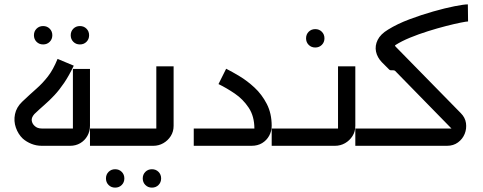

<svg xmlns="http://www.w3.org/2000/svg" viewBox="-20 -666 2204 877"><path d="M177 -463Q159 -463 147 -475Q135 -487 135 -505Q135 -523 147 -535Q159 -547 177 -547Q195 -547 207 -535Q219 -523 219 -505Q219 -487 207 -475Q195 -463 177 -463ZM345 -463Q327 -463 315 -475Q303 -487 303 -505Q303 -523 315 -535Q327 -547 345 -547Q363 -547 375 -535Q387 -523 387 -505Q387 -487 375 -475Q363 -463 345 -463Z M171 0Q146 0 123.5 -9Q101 -18 84 -33Q63 -53 52.5 -83Q42 -113 48.5 -144.5Q55 -176 81 -201Q118 -236 146.5 -261Q175 -286 199 -317Q223 -348 243 -397L317 -366Q295 -320 273 -287.5Q251 -255 228.5 -231Q206 -207 183 -187Q160 -167 137 -145Q123 -129 125 -115Q127 -101 138 -91Q150 -79 171 -79H323Q320 -76 318 -74Q316 -72 313 -69V-351H391V-92Q391 -66 379 -45Q367 -24 346.5 -12Q326 0 300 0Z M506 191Q488 191 476 179Q464 167 464 149Q464 131 476 119Q488 107 506 107Q524 107 536 119Q548 131 548 149Q548 167 536 179Q524 191 506 191ZM674 191Q656 191 644 179Q632 167 632 149Q632 131 644 119Q656 107 674 107Q692 107 704 119Q716 131 716 149Q716 167 704 179Q692 191 674 191Z M391 0V-79H703Q701 -76 698.5 -73.5Q696 -71 694 -68V-363H773V-91Q773 -65 760 -44.5Q747 -24 726 -12Q705 0 680 0Z M865 0V-79H1152Q1149 -79 1147 -78.5Q1145 -78 1142 -78Q1142 -135 1116 -174Q1090 -213 1052.5 -238.5Q1015 -264 978 -282L1013 -352Q1039 -339 1074 -318Q1109 -297 1142.5 -266Q1176 -235 1198.5 -191.5Q1221 -148 1221 -91Q1221 -67 1209.5 -46Q1198 -25 1177.5 -12.5Q1157 0 1129 0Z M1420 -449Q1402 -449 1390 -461Q1378 -473 1378 -491Q1378 -509 1390 -521Q1402 -533 1420 -533Q1438 -533 1450 -521Q1462 -509 1462 -491Q1462 -473 1450 -461Q1438 -449 1420 -449Z M1221 0V-79H1533Q1531 -76 1528.5 -73.5Q1526 -71 1524 -68V-363H1603V-91Q1603 -65 1590 -44.5Q1577 -24 1556 -12Q1535 0 1510 0Z M1603 0V-79H2049Q2049 -78 2049.5 -76.5Q2050 -75 2050 -73.5Q2050 -72 2050 -71L1785 -342Q1782 -345 1776 -345H1766Q1761 -345 1758 -348L1724 -382Q1703 -404 1697.5 -430.5Q1692 -457 1705 -483.5Q1718 -510 1753 -531Q1795 -557 1849.5 -577.5Q1904 -598 1958.5 -613.5Q2013 -629 2056 -637.5Q2099 -646 2117 -646L2118 -568Q2111 -568 2083.5 -562.5Q2056 -557 2017 -547Q1978 -537 1935 -523.5Q1892 -510 1853 -494Q1814 -478 1786 -460Q1783 -458 1785 -455.5Q1787 -453 1789 -451L2085 -149Q2105 -129 2108.5 -103.5Q2112 -78 2102.5 -54.5Q2093 -31 2072 -15.5Q2051 0 2022 0Z"/></svg>

Font: Mada
Style: Regular
Weight: 400
Designer: Khaled Hosny
Version: Version 1.5